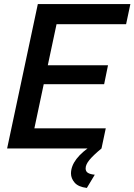

<svg xmlns="http://www.w3.org/2000/svg" viewBox="-20 -730 661 944"><path d="M166 -710H621L600 -611H258L215 -409H511L492 -316H195L149 -99H500L479 0H15ZM329 123Q329 87 356 51.5Q383 16 439 -20H472L479 0Q439 33 420 56Q401 79 401 98Q401 113 412.5 120Q424 127 446 129L407 194Q365 189 347 168Q329 147 329 123Z"/></svg>

Font: Raleway Thin SemiBold
Style: Italic
Weight: 600
Italic angle: -12°
Version: Version 4.026